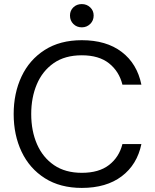

<svg xmlns="http://www.w3.org/2000/svg" viewBox="-20 -909 760 941"><path d="M381 12Q275 12 200 -35.5Q125 -83 86 -165Q47 -247 47 -350Q47 -452 85.5 -534Q124 -616 199 -664Q274 -712 381 -712Q501 -712 576.5 -654.5Q652 -597 673 -494H580Q564 -559 514.5 -598.5Q465 -638 381 -638Q298 -638 243 -599.5Q188 -561 160.5 -496Q133 -431 133 -350Q133 -267 161.5 -202Q190 -137 245 -99.5Q300 -62 381 -62Q465 -62 514.5 -100.5Q564 -139 580 -203H673Q652 -102 576.5 -45Q501 12 381 12ZM381 -775Q356 -775 339.5 -791.5Q323 -808 323 -833Q323 -857 339.5 -873Q356 -889 381 -889Q405 -889 422 -873Q439 -857 439 -833Q439 -808 422 -791.5Q405 -775 381 -775Z"/></svg>

Font: Rethink Sans
Style: Regular
Weight: 400
Designer: The Rethink Sans project authors (Hans Thiessen). DM Sans designed by Colophon Foundry.
Foundry: Rethink Communications LLC
Version: Version 1.001